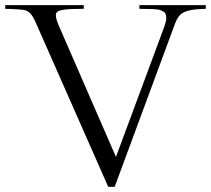

<svg xmlns="http://www.w3.org/2000/svg" viewBox="-88 -720 813 740"><path d="M-67.9 -686Q-4.9 -684.6 10.3 -680.2Q28.3 -674.3 40 -652.8Q45.4 -643.6 54.2 -623L329.1 0H354L586.9 -629.9Q595.7 -652.3 606.7 -663.1Q617.7 -673.8 640.1 -679.4Q662.6 -685.1 705.1 -686V-700.2H449.2V-686Q457 -686 471.7 -685.5Q486.8 -685.5 493.9 -685.3Q501 -685.1 512.5 -684.1Q523.9 -683.1 528.8 -681.4Q533.7 -679.7 540.5 -676.3Q547.4 -672.9 549.3 -668Q551.3 -663.1 552.5 -655.8Q553.7 -648.4 551.5 -638.7Q549.3 -628.9 544.9 -616.2L358.9 -115.2L138.2 -622.1Q121.6 -660.2 130.4 -671.9Q139.2 -683.1 185.5 -685.1Q197.8 -685.5 228.5 -686H229H229.5H230H230.5H231H231.4H231.9H232.4H232.9H233.4H233.9H234.4H234.9V-700.2H-67.9Z"/></svg>

Font: Ortica Linear Light
Style: Regular
Weight: 300
Designer: Benedetta Bovani
Foundry: Collletttivo
Version: Version 2.000;Glyphs 3.1.2 (3151)